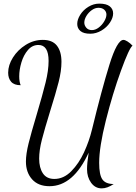

<svg xmlns="http://www.w3.org/2000/svg" viewBox="-20 -940 751 1059"><path d="M460 -7Q460 -38 469 -98Q384 87 253 87Q191 87 157 49Q123 11 123 -49Q123 -90 137.5 -148.5Q152 -207 182 -307Q215 -418 231.5 -485Q248 -552 248 -604Q248 -692 192 -692Q158 -692 134 -664Q110 -636 98 -595.5Q86 -555 86 -519Q86 -489 94 -470Q58 -470 41.5 -489Q25 -508 25 -539Q25 -581 51.5 -623Q78 -665 122 -692.5Q166 -720 216 -720Q269 -720 294 -688Q319 -656 319 -599Q319 -549 303.5 -488Q288 -427 256 -325Q226 -228 211 -169.5Q196 -111 196 -65Q196 -15 216.5 16Q237 47 280 47Q331 47 373 4.5Q415 -38 443.5 -100Q472 -162 487 -224Q541 -446 583.5 -583Q626 -720 661 -720Q669 -720 683 -711.5Q697 -703 711 -688Q693 -676 647 -549.5Q601 -423 564 -276Q527 -129 527 -42Q527 25 545 50Q563 75 607 75Q572 99 541 99Q505 99 482.5 68Q460 37 460 -7ZM406 -808Q406 -832 422.5 -858.5Q439 -885 467.5 -902.5Q496 -920 528 -920Q567 -920 585.5 -905Q604 -890 604 -866Q604 -842 586.5 -815.5Q569 -789 539.5 -771.5Q510 -754 478 -754Q441 -754 423.5 -769Q406 -784 406 -808ZM567 -860Q567 -875 555.5 -886Q544 -897 523 -897Q504 -897 486 -884Q468 -871 456.5 -852Q445 -833 445 -815Q445 -800 456 -787Q467 -774 487 -774Q506 -774 524.5 -788Q543 -802 555 -822.5Q567 -843 567 -860Z"/></svg>

Font: Dancing Script
Style: Regular
Weight: 400
Designer: Pablo Impallari
Foundry: Pablo Impallari
Version: Version 2.000